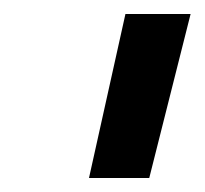

<svg xmlns="http://www.w3.org/2000/svg" viewBox="-20 -713 292 274"><path d="M159 -693H252L193 -459H107Z"/></svg>

Font: Panefresco 600wt
Style: Italic
Weight: 600
Foundry: Campivisivi & Chank Co
Version: Version 1.000